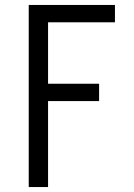

<svg xmlns="http://www.w3.org/2000/svg" viewBox="-20 -755 540 775"><path d="M96 0V-735H444V-665H174V-417H380V-347H174V0Z"/></svg>

Font: Moesevka
Style: Regular
Weight: 400
Monospace: yes
Designer: Belleve Invis
Foundry: Belleve Invis
Version: Version 32.5.0; ttfautohint (v1.8.4)